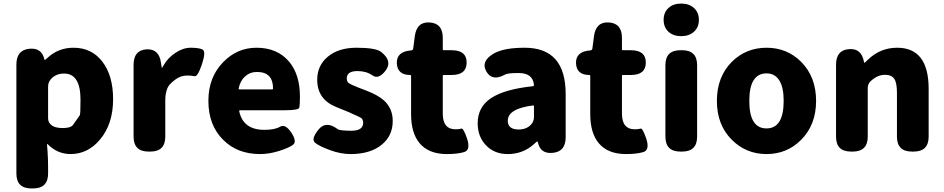

<svg xmlns="http://www.w3.org/2000/svg" viewBox="-20 -851 5300 1078"><path d="M156 207Q72 207 72 123V-488Q72 -569 143 -577Q213 -585 229 -519Q230 -514 231.5 -514Q233 -514 252 -531Q311 -583 393 -583Q495 -583 555 -504.5Q615 -426 615 -294Q615 -154 541 -67Q473 14 376 14Q303 14 248 -41Q244 -45 244 -40L247 0Q250 44 250 88V123Q250 207 166 207ZM428 -204Q432 -210 432 -291Q432 -438 340 -438Q294 -438 267 -408Q250 -390 250 -365V-187Q250 -165 267 -150Q287 -132 332.5 -132Q378 -132 390.5 -150.5Q403 -169 428 -204Z M814 0Q730 0 730 -84V-487Q730 -569 802 -574Q874 -578 884 -497L887 -478Q888 -470 889.5 -470Q891 -470 899 -485Q921 -525 966 -555Q1008 -583 1051.5 -583Q1095 -583 1116.5 -573.5Q1138 -564 1114 -491Q1090 -419 1072.5 -423Q1055 -427 1030 -427Q995 -427 964 -404Q928 -377 920 -356Q908 -325 908 -292V-84Q908 0 824 0Z M1440 14Q1313 14 1234 -65Q1150 -147 1150 -285Q1150 -418 1234 -503Q1312 -583 1420 -583Q1538 -583 1604 -504Q1664 -431 1664 -309Q1664 -260 1660 -246Q1656 -232 1579 -232H1327Q1322 -232 1323 -227Q1345 -122 1464 -122Q1523 -122 1552.5 -139.5Q1582 -157 1616 -106Q1649 -55 1624.5 -37.5Q1600 -20 1545.5 -3Q1491 14 1440 14ZM1320 -354Q1319 -349 1324 -349H1508Q1513 -349 1513 -354Q1513 -447 1423 -447Q1384 -447 1356 -422Q1328 -397 1320 -354Z M1948 14Q1893 14 1833 -8Q1773 -30 1749 -49.5Q1725 -69 1767 -122Q1809 -176 1876 -126Q1888 -117 1953.5 -117Q2019 -117 2019 -162Q2019 -182 2005.5 -190Q1992 -198 1956 -213L1944 -219Q1906 -235 1868 -250Q1761 -293 1761 -403Q1761 -484 1821.5 -533.5Q1882 -583 1981 -583Q2089 -583 2119 -560Q2185 -509 2146 -456Q2106 -403 2071.5 -427.5Q2037 -452 1987 -452Q1927 -452 1927 -411Q1927 -391 1940 -383Q1953 -375 1988 -361L2035 -343Q2103 -317 2137 -286Q2185 -241 2185 -172Q2185 -90 2125 -40Q2061 14 1948 14Z M2489 14Q2386 14 2335 -48Q2288 -105 2288 -211V-425Q2288 -430 2283 -430Q2211 -430 2208 -496Q2206 -562 2288 -568Q2299 -569 2300 -579L2309 -648Q2320 -730 2393 -725Q2466 -720 2466 -638V-574Q2466 -569 2471 -569H2516Q2600 -569 2600 -500Q2600 -430 2516 -430H2471Q2466 -430 2466 -425V-213Q2466 -125 2538 -125Q2559 -125 2570.5 -129Q2582 -133 2603 -71Q2623 -8 2585.5 3Q2548 14 2489 14Z M2831 14Q2754 14 2707 -37Q2662 -85 2662 -159Q2662 -250 2737 -300Q2812 -350 2972 -367Q2978 -368 2978 -374Q2972 -441 2892 -441Q2832 -441 2817 -433Q2744 -392 2711 -449Q2678 -506 2750 -549Q2806 -583 2926 -583Q3156 -583 3156 -323V-81Q3156 0 3085 7Q3014 15 3000 -52Q2999 -57 2996.5 -57Q2994 -57 2976 -40Q2915 14 2831 14ZM2892 -124Q2936 -124 2961 -151Q2978 -169 2978 -193V-255Q2978 -260 2973 -259Q2831 -241 2831 -173Q2831 -124 2892 -124Z M3495 14Q3392 14 3341 -48Q3294 -105 3294 -211V-425Q3294 -430 3289 -430Q3217 -430 3214 -496Q3212 -562 3294 -568Q3305 -569 3306 -579L3315 -648Q3326 -730 3399 -725Q3472 -720 3472 -638V-574Q3472 -569 3477 -569H3522Q3606 -569 3606 -500Q3606 -430 3522 -430H3477Q3472 -430 3472 -425V-213Q3472 -125 3544 -125Q3565 -125 3576.5 -129Q3588 -133 3609 -71Q3629 -8 3591.5 3Q3554 14 3495 14Z M3800 0Q3716 0 3716 -84V-485Q3716 -569 3800 -569H3810Q3894 -569 3894 -485V-84Q3894 0 3810 0ZM3804.5 -648Q3760 -648 3733 -673Q3706 -698 3706 -739.5Q3706 -781 3733 -806Q3760 -831 3804.5 -831Q3849 -831 3876.5 -806Q3904 -781 3904 -739.5Q3904 -698 3876.5 -673Q3849 -648 3804.5 -648Z M4090 -65Q4005 -149 4005 -284.5Q4005 -420 4090 -505Q4170 -583 4284 -583Q4398 -583 4477 -505Q4562 -420 4562 -284.5Q4562 -149 4477 -65Q4398 14 4284 14Q4170 14 4090 -65ZM4380 -285Q4380 -358 4357 -397Q4332 -439 4284 -439Q4187 -439 4187 -284.5Q4187 -130 4283.5 -130Q4380 -130 4380 -285Z M4758 0Q4674 0 4674 -84V-487Q4674 -569 4745 -575Q4817 -582 4831 -503Q4832 -498 4833.5 -498Q4835 -498 4852 -515Q4922 -583 5017 -583Q5194 -583 5194 -352V-84Q5194 0 5110 0H5100Q5016 0 5016 -84V-330Q5016 -387 5000.5 -409Q4985 -431 4950 -431Q4922 -431 4899 -418Q4880 -407 4869 -396Q4852 -380 4852 -357V-84Q4852 0 4768 0Z"/></svg>

Font: Resource Han Rounded JP Heavy
Style: Regular
Weight: 900
Designer: Cyano Hao (round all glyphs); Ryoko NISHIZUKA 西塚涼子 (kana, bopomofo & ideographs); Paul D. Hunt (Latin, Greek & Cyrillic)
Foundry: Cyano Hao
Version: 0.990